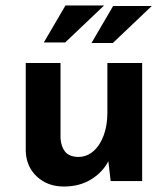

<svg xmlns="http://www.w3.org/2000/svg" viewBox="-20 -661 614 701"><path d="M213 20Q154 20 115 -16Q76 -52 74 -109V-431H201V-156Q203 -126 217.5 -107.5Q232 -89 265 -88Q297 -88 321 -109Q345 -130 358.5 -166.5Q372 -203 372 -248V-431H499V0H384L374 -86L377 -75Q356 -33 313.5 -6.5Q271 20 213 20ZM360 -641 218 -506H140L219 -641ZM534 -639 392 -504H314L393 -639Z"/></svg>

Font: Reem Kufi Fun SemiBold
Style: Regular
Weight: 600
Designer: Khaled Hosny
Version: Version 1.005